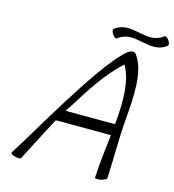

<svg xmlns="http://www.w3.org/2000/svg" viewBox="-140 -1104 1123 1236"><g transform="rotate(15 421.5 -486.5)"><path d="M509 -893C617 -978 732 -849 840 -933C846 -938 843 -954 833 -968C823 -983 810 -991 804 -987C697 -902 581 -1031 474 -947C467 -942 471 -926 481 -912C490 -897 503 -889 509 -893ZM114 10C162 -81 218 -194 267 -283L634 -282C623 -185 611 -88 606 8C605 14 622 16 644 12C665 7 684 -1 684 -8C691 -141 689 -271 700 -405C712 -556 727 -728 654 -827C650 -833 642 -838 631 -838C621 -838 610 -833 601 -827C510 -754 383 -556 290 -409C207 -277 102 -96 46 -10C42 -3 55 6 73 11C92 17 110 16 114 10ZM334 -391C412 -516 493 -647 601 -744C656 -646 654 -520 645 -395C644 -383 643 -370 642 -357L312 -358C319 -370 327 -381 334 -391Z"/></g></svg>

Font: Nupuram Light Oblique
Style: Regular
Weight: 300
Designer: Santhosh Thottingal (santhosh.thottingal@gmail.com)
Foundry: SMC
Version: Version 1.000